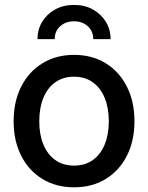

<svg xmlns="http://www.w3.org/2000/svg" viewBox="-20 -759 609 790"><path d="M284.7 11.7Q210.4 11.7 154.3 -22.7Q98.1 -57.1 67.1 -118.4Q36.1 -179.7 36.1 -259.8Q36.1 -340.8 67.1 -402.3Q98.1 -463.9 154.3 -498.5Q210.4 -533.2 284.7 -533.2Q359.4 -533.2 415.3 -498.5Q471.2 -463.9 502.2 -402.3Q533.2 -340.8 533.2 -259.8Q533.2 -179.7 502.2 -118.4Q471.2 -57.1 415.3 -22.7Q359.4 11.7 284.7 11.7ZM284.7 -77.6Q330.1 -77.6 362.1 -100.6Q394 -123.5 410.9 -164.8Q427.7 -206.1 427.7 -259.8Q427.7 -314.5 410.9 -355.7Q394 -397 362.1 -420.2Q330.1 -443.4 284.7 -443.4Q239.7 -443.4 207.5 -420.4Q175.3 -397.5 158.4 -356.2Q141.6 -314.9 141.6 -259.8Q141.6 -205.6 158.4 -164.6Q175.3 -123.5 207.3 -100.6Q239.3 -77.6 284.7 -77.6ZM284.7 -738.8Q328.6 -738.8 362.3 -720Q396 -701.2 415.5 -669.4Q435.1 -637.7 435.1 -598.1H363.8Q363.8 -630.4 341.3 -650.9Q318.8 -671.4 284.7 -671.4Q250 -671.4 227.5 -650.9Q205.1 -630.4 205.1 -598.1H134.3Q134.3 -637.7 153.6 -669.4Q172.9 -701.2 206.8 -720Q240.7 -738.8 284.7 -738.8Z"/></svg>

Font: Inter 28pt Medium
Style: Regular
Weight: 500
Designer: Rasmus Andersson
Foundry: rsms
Version: Version 4.001;git-66647c0bb